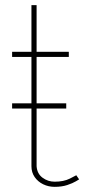

<svg xmlns="http://www.w3.org/2000/svg" viewBox="-20 -720 337 745"><path d="M27 -299V-319H237V-299ZM287 -24Q287 -24 274.5 -16.5Q262 -9 241 -2Q220 5 192 5Q168 5 147.5 -5Q127 -15 114.5 -33Q102 -51 102 -75V-499H27V-519H102V-700H122V-519H247V-499H122V-75Q124 -46 145 -30.5Q166 -15 192 -15Q227 -15 251 -27Q275 -39 276 -40Z"/></svg>

Font: Raleway Thin Thin
Style: Regular
Weight: 250
Version: Version 4.026